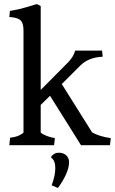

<svg xmlns="http://www.w3.org/2000/svg" viewBox="-20 -717 567 948"><path d="M96 -62V-567Q96 -604 80.5 -617.5Q65 -631 26 -633L29 -663Q68 -669 110.5 -681.5Q153 -694 162 -697L181 -687V-273L318 -411Q344 -439 351 -467H484L487 -437Q418 -434 377 -394L285 -302L435 -63Q471 -43 527 -35L523 0H380L227 -244L181 -199V-62Q206 -43 251 -35L247 0H26L30 -37Q53 -40 67 -45Q81 -50 96 -62ZM253 113Q253 94 248 81.5Q243 69 231 59Q246 37 270 37Q293 37 307 50Q321 63 321 84Q321 111 305.5 145Q290 179 266 211L235 198Q253 151 253 113Z"/></svg>

Font: Caladea
Style: Regular
Weight: 400
Designer: Carolina Giovagnoli and Andres Torresi
Foundry: Carolina Giovagnoli & Andres Torresi
Version: Version 1.001